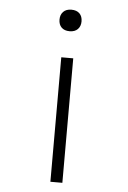

<svg xmlns="http://www.w3.org/2000/svg" viewBox="-52 -760 534 799"><g transform="rotate(5 214.5 -360.5)"><path d="M189 0V-520H239V0ZM214 -631Q192 -631 180 -643Q168 -655 168 -676Q168 -696 180 -708.5Q192 -721 214 -721Q236 -721 248 -709Q260 -697 260 -676Q260 -656 248 -643.5Q236 -631 214 -631Z"/></g></svg>

Font: Lexend Peta ExtraLight
Style: Regular
Weight: 250
Version: Version 1.007